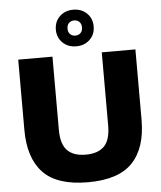

<svg xmlns="http://www.w3.org/2000/svg" viewBox="-64 -1058 941 1123"><g transform="rotate(-5 406.0 -496.5)"><path d="M408 10Q226 10 144.2 -76Q62.5 -162 62.5 -327.5V-740H263.5V-309.5Q263.5 -226.5 299.8 -189.2Q336 -152 408 -152Q480.5 -152 516.8 -189.2Q553 -226.5 553 -309.5V-740H750.5V-327.5Q750.5 -162 669 -76Q587.5 10 408 10ZM408 -788Q360 -788 328.5 -818.2Q297 -848.5 297 -895.5Q297 -942.5 328.5 -972.8Q360 -1003 408 -1003Q456 -1003 487.5 -972.8Q519 -942.5 519 -895.5Q519 -848.5 487.5 -818.2Q456 -788 408 -788ZM408 -851Q427 -851 438.8 -863Q450.5 -875 450.5 -895.5Q450.5 -916 438.8 -928Q427 -940 408 -940Q389 -940 377.2 -928Q365.5 -916 365.5 -895.5Q365.5 -875 377.2 -863Q389 -851 408 -851Z"/></g></svg>

Font: Encode Sans SmExp XBd
Style: Regular
Weight: 800
Width: 6
Designer: Multiple Designers
Foundry: Impallari Type
Version: Version 3.002; ttfautohint (v1.8.3) -l 8 -r 50 -G 200 -x 14 